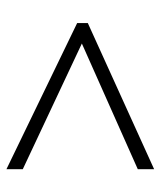

<svg xmlns="http://www.w3.org/2000/svg" viewBox="30 -668 510 611"><g transform="rotate(-90 285.5 -362.0)"><path d="M53 -179 453 -357 53 -545V-597L518 -372V-338L53 -127Z"/></g></svg>

Font: Noto Sans Arabic Light
Style: Regular
Weight: 300
Designer: Monotype Design Team, Nadine Chahine, Nizar Qandah and Khaled Hosny
Foundry: Monotype Imaging Inc.
Version: Version 2.012; ttfautohint (v1.8.4.7-5d5b)